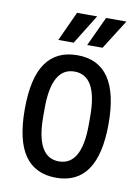

<svg xmlns="http://www.w3.org/2000/svg" viewBox="-83 -775 618 845"><g transform="rotate(10 226.0 -352.5)"><path d="M131.6 -586.4 192 -718.1H281.9L200.3 -586.4ZM260.6 -586.4 321.9 -718.1H412.7L329.3 -586.4ZM226.8 -534.8Q413.6 -534.8 413.6 -261.1Q413.6 12.6 226.8 12.6Q133.4 12.6 86.2 -54.5Q39.1 -121.6 39.1 -261.1Q39.1 -400.5 86.2 -467.6Q133.4 -534.8 226.8 -534.8ZM328.4 -279.3Q328.4 -461.8 226.5 -461.8Q124.7 -461.8 124.7 -279.3V-242.8Q124.7 -60.4 226.5 -60.4Q328.4 -60.4 328.4 -242.8Z"/></g></svg>

Font: Puralecka Narrow
Style: Regular
Weight: 400
Designer: Hector Gatti, Marcela Romero, Pablo Cosgaya and Nicolas Silva
Version: Version 1.004;PS 001.004;hotconv 1.0.70;makeotf.lib2.5.58329